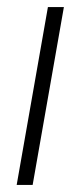

<svg xmlns="http://www.w3.org/2000/svg" viewBox="-20 -521 227 541"><path d="M27 0 115 -501H160L72 0Z"/></svg>

Font: DM Sans 18pt ExtraLight
Style: Italic
Weight: 250
Italic angle: -10°
Designer: Colophon Foundry, Jonny Pinhorn
Foundry: Colophon Foundry
Version: Version 4.004;gftools[0.9.30]